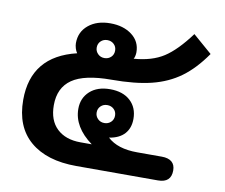

<svg xmlns="http://www.w3.org/2000/svg" viewBox="-73 -733 962 822"><g transform="rotate(10 408.0 -322.0)"><path d="M35 -240Q35 -430 228 -476Q222 -484 218.5 -496Q215 -508 215 -518Q215 -567 251.5 -597Q288 -627 346 -627Q403 -627 440 -599Q477 -571 477 -524Q477 -516 475 -507.5Q473 -499 470 -495Q549 -501 600 -534Q651 -567 708 -644L791 -572Q743 -503 689.5 -464Q636 -425 565.5 -407.5Q495 -390 392 -390Q275 -390 221.5 -353Q168 -316 168 -240Q168 -174 205.5 -138.5Q243 -103 308 -103H357Q274 -164 274 -243Q274 -290 306.5 -319.5Q339 -349 394 -349Q450 -349 482 -319.5Q514 -290 514 -241Q514 -201 491.5 -176Q469 -151 425 -144Q469 -103 554 -103H662Q690 -103 705 -90.5Q720 -78 720 -53Q720 0 663 0H308Q179 0 107 -61.5Q35 -123 35 -240ZM386 -515Q386 -532 374.5 -543Q363 -554 346 -554Q329 -554 317.5 -543Q306 -532 306 -515Q306 -499 317.5 -487.5Q329 -476 346 -476Q363 -476 374.5 -487Q386 -498 386 -515ZM434 -241Q434 -258 422.5 -269Q411 -280 394 -280Q377 -280 365.5 -269Q354 -258 354 -241Q354 -225 365.5 -213.5Q377 -202 394 -202Q411 -202 422.5 -213Q434 -224 434 -241Z"/></g></svg>

Font: Niramit
Style: Bold
Weight: 700
Designer: Katatrad Aksorn Co.,Ltd.
Foundry: Cadson Demak Co.,Ltd.
Version: Version 1.001; ttfautohint (v1.6)